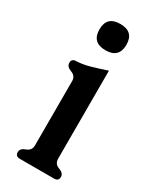

<svg xmlns="http://www.w3.org/2000/svg" viewBox="-184 -746 657 808"><g transform="rotate(30 145.0 -341.5)"><path d="M147.5 -693.4Q212.9 -693.4 212.9 -629.9Q212.9 -565.9 147.5 -565.9Q82 -565.9 82 -629.9Q82 -693.4 147.5 -693.4ZM203.6 -71.3Q203.6 -45.9 228 -37.4Q252.4 -28.8 252.4 -10.3Q252.4 9.8 230.5 9.8H64.9Q42.5 9.8 42.5 -10.3Q42.5 -28.8 66.9 -37.4Q91.3 -45.9 91.3 -71.3V-383.8Q91.3 -408.2 66.9 -417Q42.5 -425.8 42.5 -444.8Q42.5 -464.8 64.5 -464.8Q94.7 -466.3 125.2 -474.6Q155.8 -482.9 203.6 -499Z"/></g></svg>

Font: Caudex
Style: Bold
Weight: 700
Version: Version 1.01